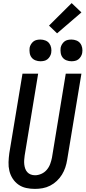

<svg xmlns="http://www.w3.org/2000/svg" viewBox="-20 -1210 552 1238"><path d="M205 8Q176 8 148.5 2Q121 -4 99 -19.5Q77 -35 62 -58Q47 -81 40.5 -108Q34 -135 35 -164Q36 -193 40 -222L125 -735H226L139 -207Q137 -193 136 -178.5Q135 -164 136.5 -150Q138 -136 142.5 -123Q147 -110 156 -100Q165 -90 178 -85Q191 -80 206 -80Q226 -80 246.5 -89Q267 -98 281.5 -115Q296 -132 303.5 -152.5Q311 -173 315 -193L404 -735H505L413 -179Q409 -154 401 -130Q393 -106 379.5 -84Q366 -62 346.5 -43.5Q327 -25 303.5 -13Q280 -1 255 3.5Q230 8 205 8ZM441 -815Q424 -815 408.5 -821Q393 -827 383.5 -839.5Q374 -852 371.5 -868.5Q369 -885 371 -902Q373 -913 379.5 -924Q386 -935 395.5 -942.5Q405 -950 417 -952.5Q429 -955 440 -955Q457 -955 472.5 -949Q488 -943 497.5 -930.5Q507 -918 510 -901.5Q513 -885 510 -868Q508 -857 501.5 -846Q495 -835 485.5 -827.5Q476 -820 464 -817.5Q452 -815 441 -815ZM241 -815Q224 -815 208.5 -821Q193 -827 183.5 -839.5Q174 -852 171.5 -868.5Q169 -885 171 -902Q173 -913 179.5 -924Q186 -935 195.5 -942.5Q205 -950 217 -952.5Q229 -955 240 -955Q257 -955 272.5 -949Q288 -943 297.5 -930.5Q307 -918 310 -901.5Q313 -885 310 -868Q308 -857 301.5 -846Q295 -835 285.5 -827.5Q276 -820 264 -817.5Q252 -815 241 -815ZM348 -995 296 -1045 442 -1190 505 -1130Z"/></svg>

Font: Iosevka Term Curly SmBd Obl
Style: Regular
Weight: 600
Italic angle: -9°
Designer: Belleve Invis
Foundry: Belleve Invis
Version: Version 32.3.0